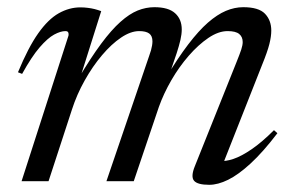

<svg xmlns="http://www.w3.org/2000/svg" viewBox="-20 -504 813 534"><path d="M597 -40 591.5 -56.5Q607 -54.5 629.2 -62Q651.5 -69.5 680 -89Q708.5 -108.5 742 -142L751.5 -133.5Q711.5 -81 677.2 -49.5Q643 -18 614.5 -4Q586 10 562 10Q529.5 10 519.8 -1.2Q510 -12.5 522 -42L637.5 -330.5Q647 -354 651 -366.2Q655 -378.5 655 -387Q655 -401.5 645.2 -409.5Q635.5 -417.5 613 -417.5Q587.5 -417.5 559.5 -398.5Q531.5 -379.5 504.8 -348.8Q478 -318 456.5 -280.8Q435 -243.5 422 -207L352 0H276L395 -349Q398 -357 400 -364.2Q402 -371.5 403 -377.8Q404 -384 404 -389Q404 -404 395 -410.8Q386 -417.5 367 -417.5Q343.5 -417.5 316.8 -399.5Q290 -381.5 263.8 -350.5Q237.5 -319.5 215.5 -280.2Q193.5 -241 180 -199L115 0H40L170.5 -405Q171.5 -410 169.8 -413.8Q168 -417.5 162 -417.5Q148.5 -417.5 130.5 -407.8Q112.5 -398 90.2 -372.2Q68 -346.5 41.5 -298.5L30 -303Q58.5 -372 86.2 -411.2Q114 -450.5 143.2 -467Q172.5 -483.5 203.5 -483.5Q214.5 -483.5 224.2 -482.2Q234 -481 243 -478.8Q252 -476.5 261.5 -473L202 -284.5H197.5Q232.5 -343.5 261.2 -382.2Q290 -421 315 -443.2Q340 -465.5 363 -474.8Q386 -484 409.5 -484Q448.5 -484 467 -467.2Q485.5 -450.5 485.5 -422Q485.5 -409 481.8 -392.8Q478 -376.5 471.5 -356.5L448 -287.5H441.5Q474.5 -342.5 503.5 -380.5Q532.5 -418.5 558.2 -441Q584 -463.5 608.2 -473.8Q632.5 -484 656.5 -484Q699.5 -484 717 -465.8Q734.5 -447.5 734.5 -419Q734.5 -402.5 729.2 -381.5Q724 -360.5 708.5 -322.5Z"/></svg>

Font: Newsreader 48pt
Style: Italic
Weight: 400
Italic angle: -17°
Version: Version 1.003